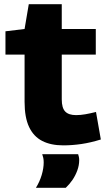

<svg xmlns="http://www.w3.org/2000/svg" viewBox="-20 -682 511 914"><path d="M281 10Q222 10 181 -11Q140 -32 118.5 -77.5Q97 -123 97 -197V-422H6V-533L97 -544L117 -662H274V-544H436V-422H274V-209Q274 -168 290.5 -151Q307 -134 342 -134Q363 -134 386 -138Q409 -142 437 -149L460 -18Q412 -3 368 3.5Q324 10 281 10ZM151 212Q169 183 178.5 151Q188 119 188 91Q188 79 186 69.5Q184 60 181 52H352Q354 58 355.5 65Q357 72 357 80Q357 105 348 129.5Q339 154 325 174.5Q311 195 293 212Z"/></svg>

Font: Georama SemiExpanded
Style: Bold
Weight: 700
Width: 6
Designer: Jean-Baptiste Levee
Foundry: Production Type
Version: Version 1.001